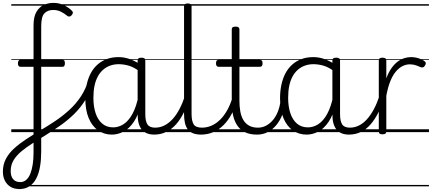

<svg xmlns="http://www.w3.org/2000/svg" viewBox="-78 -914 2987 1328"><path d="M53 394Q44 394 39.5 386.5Q35 379 36.5 370Q38 361 43.5 353.5Q49 346 59 346Q85 346 103 330.5Q121 315 132 287Q143 259 148.5 222Q154 185 154 142V-452H62Q55 -452 50.5 -458Q46 -464 46 -476Q46 -488 50.5 -494Q55 -500 61 -500H154V-739Q154 -797 173.5 -831Q193 -865 224 -879.5Q255 -894 292 -894Q333 -894 366.5 -877Q400 -860 421 -838Q428 -830 425.5 -822.5Q423 -815 416 -807Q409 -800 401 -799.5Q393 -799 385 -806Q367 -821 343.5 -833Q320 -845 290 -845Q252 -845 229.5 -822Q207 -799 207 -733V-500H356Q371 -500 371 -477Q371 -465 367 -458.5Q363 -452 356 -452H207V135Q207 190 199 237.5Q191 285 173 320Q155 355 125.5 374.5Q96 394 53 394ZM0 365H416V375H0ZM0 -20H416V0H0ZM0 -505H416V-500H0ZM0 -885H416V-875H0Z M51 393Q19 393 -5.5 378Q-30 363 -44 336Q-58 309 -58 273Q-58 224 -37 184.5Q-16 145 20.5 112Q57 79 103.5 48.5Q150 18 201.5 -12.5Q253 -43 304 -77Q355 -111 401 -153Q447 -195 481.5 -247Q516 -299 535 -366Q537 -374 546 -373Q555 -372 562.5 -366.5Q570 -361 567 -352Q549 -282 515 -226.5Q481 -171 437 -127.5Q393 -84 343.5 -49Q294 -14 244.5 16.5Q195 47 150.5 75Q106 103 71 132Q36 161 16 194Q-4 227 -4 269Q-4 295 4.5 312Q13 329 27 337Q41 345 59 345Q68 345 72 352.5Q76 360 74.5 369Q73 378 66.5 385.5Q60 393 51 393ZM416 365H429V375H416ZM416 -20H429V0H416ZM416 -505H429V-500H416ZM416 -885H429V-875H416Z M696 17Q642 17 600.5 -12Q559 -41 535.5 -97Q512 -153 512 -234Q512 -285 521.5 -328.5Q531 -372 549.5 -407Q568 -442 596 -467Q624 -492 660.5 -505.5Q697 -519 742 -519Q780 -519 816.5 -506.5Q853 -494 889 -470V-419Q849 -449 813.5 -459.5Q778 -470 743 -470Q711 -470 683.5 -460Q656 -450 634.5 -431Q613 -412 598 -384Q583 -356 575.5 -319.5Q568 -283 568 -237Q568 -178 583 -132Q598 -86 628.5 -59.5Q659 -33 705 -33Q742 -33 776.5 -55Q811 -77 838 -126Q865 -175 881 -255L900 -206Q881 -120 847.5 -71Q814 -22 774.5 -2.5Q735 17 696 17ZM990 17Q960 17 938 8Q916 -1 902 -18.5Q888 -36 881 -62Q874 -88 874 -123V-496Q874 -506 880.5 -510.5Q887 -515 901 -515Q914 -515 920.5 -510.5Q927 -506 927 -496V-124Q927 -77 941.5 -54Q956 -31 996 -31Q1004 -31 1008.5 -23.5Q1013 -16 1012.5 -7Q1012 2 1007 9.5Q1002 17 990 17ZM428 365H1063V375H428ZM428 -20H1063V0H428ZM428 -505H1063V-500H428ZM428 -885H1063V-875H428Z M988 17Q977 17 971.5 9.5Q966 2 966.5 -7Q967 -16 974 -23.5Q981 -31 994 -31Q1029 -31 1059.5 -46.5Q1090 -62 1116 -90.5Q1142 -119 1163.5 -160Q1185 -201 1202 -252Q1206 -262 1214.5 -262Q1223 -262 1230 -256Q1237 -250 1233 -240Q1217 -184 1194 -137Q1171 -90 1141 -55.5Q1111 -21 1072.5 -2Q1034 17 988 17ZM1063 365V375ZM1063 -20V0ZM1063 -505V-500ZM1063 -885V-875Z M1314 17Q1281 17 1257.5 8Q1234 -1 1220.5 -19.5Q1207 -38 1201 -64.5Q1195 -91 1195 -126V-871Q1195 -881 1201 -885.5Q1207 -890 1220 -890Q1234 -890 1240.5 -885.5Q1247 -881 1247 -871V-128Q1247 -77 1261.5 -54Q1276 -31 1320 -31Q1329 -31 1333.5 -23.5Q1338 -16 1337.5 -7Q1337 2 1331.5 9.5Q1326 17 1314 17ZM1063 365H1387V375H1063ZM1063 -20H1387V0H1063ZM1063 -505H1387V-500H1063ZM1063 -885H1387V-875H1063Z M1312 17Q1301 17 1295.5 9.5Q1290 2 1290.5 -7Q1291 -16 1298 -23.5Q1305 -31 1318 -31Q1353 -31 1385 -45Q1417 -59 1444.5 -86Q1472 -113 1494 -152.5Q1516 -192 1531 -243Q1534 -253 1543 -253Q1552 -253 1559 -246.5Q1566 -240 1563 -230Q1548 -171 1524 -125.5Q1500 -80 1467.5 -48Q1435 -16 1396 0.5Q1357 17 1312 17ZM1387 365V375ZM1387 -20V0ZM1387 -505V-500ZM1387 -885V-875Z M1700 17Q1653 17 1620 2Q1587 -13 1566 -42Q1545 -71 1535 -112.5Q1525 -154 1525 -206V-452H1435Q1425 -452 1420.5 -458Q1416 -464 1416 -476Q1416 -489 1420.5 -494.5Q1425 -500 1435 -500H1525V-711Q1525 -721 1531.5 -725.5Q1538 -730 1551 -730Q1564 -730 1571 -725.5Q1578 -721 1578 -711V-500H1718Q1729 -500 1733.5 -494.5Q1738 -489 1738 -476Q1738 -464 1733.5 -458Q1729 -452 1718 -452H1578V-217Q1578 -178 1584 -144Q1590 -110 1604.5 -85Q1619 -60 1644 -45.5Q1669 -31 1707 -31Q1717 -31 1722 -23.5Q1727 -16 1726.5 -7Q1726 2 1719.5 9.5Q1713 17 1700 17ZM1387 365H1775V375H1387ZM1387 -20H1775V0H1387ZM1387 -505H1775V-500H1387ZM1387 -885H1775V-875H1387Z M1700 17Q1689 17 1683.5 9.5Q1678 2 1678.5 -7Q1679 -16 1686 -23.5Q1693 -31 1706 -31Q1737 -31 1763.5 -45.5Q1790 -60 1810.5 -84.5Q1831 -109 1844 -142.5Q1857 -176 1863 -215Q1864 -226 1873 -229Q1882 -232 1890 -228Q1898 -224 1897 -213Q1892 -165 1876 -123.5Q1860 -82 1834.5 -50.5Q1809 -19 1775 -1Q1741 17 1700 17ZM1775 365V375ZM1775 -20V0ZM1775 -505V-500ZM1775 -885V-875Z M2043 17Q1989 17 1947.5 -12Q1906 -41 1882.5 -97Q1859 -153 1859 -234Q1859 -285 1868.5 -328.5Q1878 -372 1896.5 -407Q1915 -442 1943 -467Q1971 -492 2007.5 -505.5Q2044 -519 2089 -519Q2127 -519 2163.5 -506.5Q2200 -494 2236 -470V-419Q2196 -449 2160.5 -459.5Q2125 -470 2090 -470Q2058 -470 2030.5 -460Q2003 -450 1981.5 -431Q1960 -412 1945 -384Q1930 -356 1922.5 -319.5Q1915 -283 1915 -237Q1915 -178 1930 -132Q1945 -86 1975.5 -59.5Q2006 -33 2052 -33Q2089 -33 2123.5 -55Q2158 -77 2185 -126Q2212 -175 2228 -255L2247 -206Q2228 -120 2194.5 -71Q2161 -22 2121.5 -2.5Q2082 17 2043 17ZM2337 17Q2307 17 2285 8Q2263 -1 2249 -18.5Q2235 -36 2228 -62Q2221 -88 2221 -123V-496Q2221 -506 2227.5 -510.5Q2234 -515 2248 -515Q2261 -515 2267.5 -510.5Q2274 -506 2274 -496V-124Q2274 -77 2288.5 -54Q2303 -31 2343 -31Q2351 -31 2355.5 -23.5Q2360 -16 2359.5 -7Q2359 2 2354 9.5Q2349 17 2337 17ZM1775 365H2410V375H1775ZM1775 -20H2410V0H1775ZM1775 -505H2410V-500H1775ZM1775 -885H2410V-875H1775Z M2335 17Q2324 17 2318.5 9.5Q2313 2 2313.5 -7Q2314 -16 2321 -23.5Q2328 -31 2341 -31Q2375 -31 2405 -46Q2435 -61 2460.5 -89.5Q2486 -118 2507.5 -158Q2529 -198 2546 -249Q2549 -259 2558 -259Q2567 -259 2573.5 -252Q2580 -245 2577 -235Q2561 -180 2538 -134Q2515 -88 2485.5 -54Q2456 -20 2418.5 -1.5Q2381 17 2335 17ZM2410 365V375ZM2410 -20V0ZM2410 -505V-500ZM2410 -885V-875Z M2567 15Q2554 15 2548 10.5Q2542 6 2542 -4V-496Q2542 -506 2548 -510.5Q2554 -515 2567 -515Q2581 -515 2587.5 -510.5Q2594 -506 2594 -496V-372Q2609 -413 2629 -441.5Q2649 -470 2671.5 -487Q2694 -504 2718 -511.5Q2742 -519 2764 -519Q2792 -519 2818.5 -510.5Q2845 -502 2859 -490Q2866 -485 2867 -478Q2868 -471 2861 -460Q2856 -451 2848.5 -448.5Q2841 -446 2833 -449Q2820 -455 2800 -462Q2780 -469 2757 -469Q2731 -469 2706.5 -457Q2682 -445 2660 -419Q2638 -393 2621.5 -352Q2605 -311 2594 -252V-4Q2594 6 2587.5 10.5Q2581 15 2567 15ZM2410 365H2889V375H2410ZM2410 -20H2889V0H2410ZM2410 -505H2889V-500H2410ZM2410 -885H2889V-875H2410Z"/></svg>

Font: Playwrite GB J Guides
Style: Regular
Weight: 400
Designer: Veronika Burian, José Scaglione
Foundry: TypeTogether
Version: Version 1.003